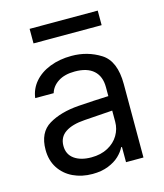

<svg xmlns="http://www.w3.org/2000/svg" viewBox="-109 -788 752 883"><g transform="rotate(-15 267.5 -347.0)"><path d="M241.2 -306.6Q274.4 -309.1 315.7 -311.3Q356.9 -313.5 384.8 -314.5V-357.4Q384.8 -408.7 354.2 -436.3Q323.7 -463.9 264.6 -463.9Q216.3 -463.9 185.5 -444.1Q154.8 -424.3 145.5 -392.6H57.6Q63 -435.1 90.8 -467.8Q118.7 -500.5 164.8 -518.8Q210.9 -537.1 268.6 -537.1Q344.7 -537.1 406.2 -498.3Q467.8 -459.5 467.8 -349.6V0H384.8V-72.3H380.9Q371.1 -51.8 350.8 -32.5Q330.6 -13.2 298.1 -0.2Q265.6 12.7 222.7 12.7Q171.9 12.7 130.9 -6.8Q89.8 -26.4 65.9 -63.2Q42 -100.1 42 -150.4Q42 -232.9 98.4 -266.6Q154.8 -300.3 241.2 -306.6ZM237.3 -62.5Q282.7 -62.5 316.2 -80.6Q349.6 -98.6 367.2 -128.4Q384.8 -158.2 384.8 -192.4V-245.6L251 -236.3Q191.4 -232.4 158.7 -210.4Q126 -188.5 126 -146.5Q126 -106 156.5 -84.2Q187 -62.5 237.3 -62.5ZM439.5 -637.7H115.2V-707H439.5Z"/></g></svg>

Font: Pretendard JP
Style: Regular
Weight: 400
Designer: Base glyphs from Inter by Rasmus Andersson; Hangeul glyphs from Noto Sans CJK(Source Han Sans) by Jang Soo-young and Kan
Foundry: Kil Hyung-jin
Version: Version 1.309